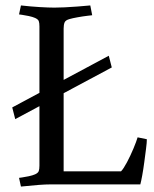

<svg xmlns="http://www.w3.org/2000/svg" viewBox="-20 -678 568 706"><path d="M380 -473 391 -430 36 -240 25 -283ZM214 -573V-48H425Q434 -57 447 -81.5Q460 -106 471 -132.5Q482 -159 486 -173L520 -166Q520 -154 517 -131Q514 -108 510.5 -81.5Q507 -55 503 -33Q499 -11 496 0H167Q148 0 121.5 2Q95 4 57 8L50 -24Q50 -24 61 -25.5Q72 -27 86 -30Q100 -33 109 -37Q120 -42 122.5 -49Q125 -56 125 -69V-581Q125 -594 122.5 -600.5Q120 -607 109 -612Q100 -616 86 -619Q72 -622 61 -623.5Q50 -625 50 -625L57 -658Q92 -654 125.5 -652Q159 -650 180 -650Q195 -650 217.5 -651Q240 -652 265 -654Q290 -656 312 -658L319 -622Q319 -622 302 -620Q285 -618 265.5 -614.5Q246 -611 236 -608Q221 -604 217.5 -595.5Q214 -587 214 -573Z"/></svg>

Font: Buenard
Style: Regular
Weight: 400
Version: Version 2.000